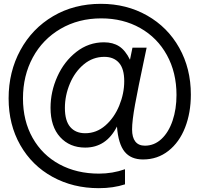

<svg xmlns="http://www.w3.org/2000/svg" viewBox="-20 -794 1040 1003"><path d="M25 -280Q25 -419 86.5 -532Q148 -645 257.5 -709.5Q367 -774 507 -774Q641 -774 748.5 -713Q856 -652 916.5 -544Q977 -436 977 -300Q977 -205 947 -128Q917 -51 860 -6Q803 39 727 39Q664 39 631 -1.5Q598 -42 591 -133Q535 -23 425 -23Q344 -23 294 -78Q244 -133 244 -231Q244 -315 279.5 -394Q315 -473 379 -523Q443 -573 523 -573Q570 -573 602.5 -552Q635 -531 659 -482L672 -545H746L734 -488Q701 -333 685.5 -248Q670 -163 670 -118Q670 -76 687 -54.5Q704 -33 737 -33Q786 -33 823.5 -68Q861 -103 881.5 -163.5Q902 -224 902 -298Q902 -415 852 -506Q802 -597 712.5 -647.5Q623 -698 509 -698Q390 -698 296.5 -643.5Q203 -589 151.5 -494Q100 -399 100 -280Q100 -163 150.5 -73.5Q201 16 291 64.5Q381 113 497 113Q568 113 633 90V169Q572 189 496 189Q362 189 254.5 130Q147 71 86 -36Q25 -143 25 -280ZM629 -370Q629 -435 601.5 -466Q574 -497 525 -497Q465 -497 418 -458Q371 -419 345 -357Q319 -295 319 -230Q319 -163 347 -130.5Q375 -98 425 -98Q484 -98 530.5 -138.5Q577 -179 603 -242.5Q629 -306 629 -370Z"/></svg>

Font: Open Sauce One
Style: Regular
Weight: 400
Designer: Alfredo Marco Pradil
Foundry: Creative Sauce Fz LLC
Version: Version 1.477